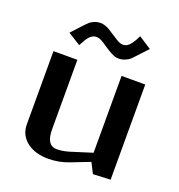

<svg xmlns="http://www.w3.org/2000/svg" viewBox="-124 -772 827 885"><g transform="rotate(20 289.5 -330.0)"><path d="M102.1 -571.8 154.8 -628.9Q164.6 -639.2 171.1 -645Q177.7 -650.9 191.9 -657Q206.1 -663.1 222.2 -663.1Q233.9 -663.1 245.8 -658.9Q257.8 -654.8 264.9 -650.6Q272 -646.5 287.1 -636.2L316.9 -617.2Q337.4 -604 352.1 -604Q362.8 -604 372.3 -609.6Q381.8 -615.2 390.1 -626.7Q398.4 -638.2 402.8 -646Q407.2 -653.8 414.1 -668L476.1 -627.9L422.9 -570.8Q413.6 -560.5 406.5 -554.7Q399.4 -548.8 385.3 -543Q371.1 -537.1 355 -537.1Q348.1 -537.1 342 -538.3Q335.9 -539.6 328.6 -543Q321.3 -546.4 317.6 -548.1Q314 -549.8 304 -555.9Q293.9 -562 291 -564L261.2 -584Q241.2 -596.2 227.1 -596.2Q221.7 -596.2 217 -595.2Q212.4 -594.2 208 -591.6Q203.6 -588.9 200.2 -586.7Q196.8 -584.5 192.6 -579.3Q188.5 -574.2 186.3 -571.8Q184.1 -569.3 180.2 -562.5Q176.3 -555.7 174.8 -553.2Q173.3 -550.8 169.2 -543Q165 -535.2 164.1 -533.2ZM512.2 -466.8V0L426.8 3.9L400.9 -46.9L309.1 -11.2Q260.7 7.8 208 7.8Q142.6 7.8 102.3 -23.9Q62 -55.7 62 -107.9V-466.8H179.2V-126Q179.2 -46.9 231 -46.9Q256.8 -46.9 289.1 -56.2L396 -89.8V-466.8Z"/></g></svg>

Font: Resagokr
Style: Bold
Weight: 600
Designer: gluk
Foundry: gluk
Version: Version 0.95